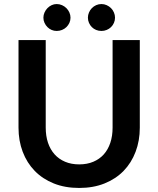

<svg xmlns="http://www.w3.org/2000/svg" viewBox="-20 -921 782 949"><path d="M71.5 0ZM371.5 -108.5Q410.5 -108.5 441.2 -121.5Q472 -134.5 493 -158Q514 -181.5 525.2 -215Q536.5 -248.5 536.5 -290V-723H671V-290Q671 -225.5 650.2 -170.8Q629.5 -116 590.8 -76.2Q552 -36.5 496.5 -14.2Q441 8 371.5 8Q301.5 8 246 -14.2Q190.5 -36.5 151.8 -76.2Q113 -116 92.2 -170.8Q71.5 -225.5 71.5 -290V-723H206V-290.5Q206 -249 217.2 -215.5Q228.5 -182 249.8 -158.2Q271 -134.5 301.8 -121.5Q332.5 -108.5 371.5 -108.5ZM328.5 -833.5Q328.5 -820 323 -808Q317.5 -796 308.2 -787Q299 -778 286.5 -773Q274 -768 260 -768Q247 -768 235.2 -773Q223.5 -778 214.5 -787Q205.5 -796 200 -808Q194.5 -820 194.5 -833.5Q194.5 -847 200 -859.2Q205.5 -871.5 214.5 -880.8Q223.5 -890 235.2 -895.5Q247 -901 260 -901Q274 -901 286.5 -895.5Q299 -890 308.2 -880.8Q317.5 -871.5 323 -859.2Q328.5 -847 328.5 -833.5ZM548.5 -833.5Q548.5 -820 543.2 -808Q538 -796 528.8 -787Q519.5 -778 507.2 -773Q495 -768 481.5 -768Q467.5 -768 455.2 -773Q443 -778 434 -787Q425 -796 419.8 -808Q414.5 -820 414.5 -833.5Q414.5 -847 419.8 -859.2Q425 -871.5 434 -880.8Q443 -890 455.2 -895.5Q467.5 -901 481.5 -901Q495 -901 507.2 -895.5Q519.5 -890 528.8 -880.8Q538 -871.5 543.2 -859.2Q548.5 -847 548.5 -833.5Z"/></svg>

Font: Lato
Style: Bold
Weight: 700
Designer: Lukasz Dziedzic
Foundry: tyPoland Lukasz Dziedzic
Version: Version 2.007; 2014-02-27